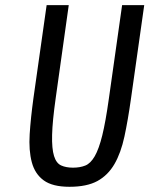

<svg xmlns="http://www.w3.org/2000/svg" viewBox="-20 -707 574 737"><path d="M159 -687.3 108.3 -329.9Q97.9 -254.1 93.9 -191.7Q90 -129.3 102.1 -84.2Q114.1 -39.1 147.9 -14.6Q181.6 10 246.7 10Q313.3 10 353.9 -12.1Q394.4 -34.3 419.3 -77.2Q444.1 -120.1 457.6 -182.8Q471.1 -245.4 482.6 -327.1L533.6 -687.3H448.7L397.7 -327.1Q385.4 -239.3 372.5 -187.1Q359.6 -134.9 343.6 -107.2Q327.7 -79.6 307.3 -71.5Q286.9 -63.4 260.3 -63.4Q233.4 -63.4 214.8 -71.9Q196.1 -80.3 187.4 -108.2Q178.7 -136.1 180 -189.1Q181.3 -242.1 193.9 -331L243.9 -687.3Z"/></svg>

Font: Secuela ExtLt
Style: Italic
Weight: 200
Italic angle: -8°
Designer: Fernando Haro
Foundry: deFharo
Version: Version 1.704